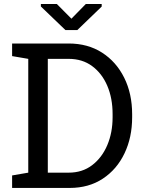

<svg xmlns="http://www.w3.org/2000/svg" viewBox="-20 -925 702 945"><path d="M39.6 0V-61.5L119.1 -75.2V-635.3L39.6 -648.9V-710.9H317.9Q412.1 -710.9 482.2 -666Q552.2 -621.1 591.3 -542.5Q630.4 -463.9 630.4 -362.8V-347.7Q630.4 -249 592.8 -170.2Q555.2 -91.3 486.1 -45.7Q417 0 322.8 0ZM215.3 -75.2H317.9Q385.3 -75.2 433.6 -112.1Q481.9 -148.9 508.1 -210.7Q534.2 -272.5 534.2 -347.7V-363.8Q534.2 -441.4 508.1 -502.7Q481.9 -564 433.6 -599.6Q385.3 -635.3 317.9 -635.3H215.3ZM480.5 -905.3V-892.6L360.4 -776.9H302.2L181.2 -893.1V-905.3H259.8L331.5 -833L402.3 -905.3Z"/></svg>

Font: Roboto Slab
Style: Regular
Weight: 400
Designer: Google
Version: Version 2.000; ttfautohint (v1.8.1.43-b0c9)